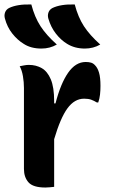

<svg xmlns="http://www.w3.org/2000/svg" viewBox="-33 -834 503 858"><path d="M107 -814Q122 -757 148 -717Q174 -677 221 -635Q190 -617 152 -617Q105 -617 73 -638Q45 -655 22 -684Q-1 -713 -11 -751Q-15 -765 -10.5 -778Q-6 -791 7 -798Q44 -816 107 -814ZM301 -814Q316 -757 342 -717Q368 -677 415 -635Q384 -617 346 -617Q301 -617 267 -638Q239 -655 216.5 -684Q194 -713 183 -751Q179 -765 183.5 -778Q188 -791 201 -798Q238 -816 301 -814ZM209 1Q197 2 188.5 3Q180 4 170 4Q115 4 94.5 -19Q74 -42 74 -79V-441Q74 -467 69.5 -493.5Q65 -520 55 -538Q65 -540 75.5 -542Q86 -544 96 -544Q128 -544 153.5 -529.5Q179 -515 194 -479.5Q209 -444 209 -382V-372H215Q238 -461 271.5 -509Q305 -557 350 -557Q364 -557 374 -554Q384 -551 392 -542Q403 -531 409.5 -509.5Q416 -488 416 -450Q416 -430 414 -411.5Q412 -393 406 -376H400Q387 -384 374.5 -388.5Q362 -393 343 -393Q300 -393 268.5 -350Q237 -307 209 -212Z"/></svg>

Font: Recursive Sn Csl St
Style: Bold
Weight: 700
Version: Version 1.079;hotconv 1.0.112;makeotfexe 2.5.65598; ttfautoh